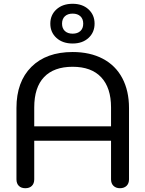

<svg xmlns="http://www.w3.org/2000/svg" viewBox="-20 -985 769 1015"><path d="M67 -37V-414Q67 -553 146 -631.5Q225 -710 364 -710Q456 -710 523.5 -674.5Q591 -639 626.5 -572Q662 -505 662 -414V-37Q662 -15 649 -2.5Q636 10 614 10Q593 10 580 -2.5Q567 -15 567 -37V-241H161V-37Q161 -15 148.5 -2.5Q136 10 114 10Q92 10 79.5 -2.5Q67 -15 67 -37ZM567 -317V-417Q567 -521 515 -576.5Q463 -632 364 -632Q265 -632 213 -577.5Q161 -523 161 -417V-317ZM246 -860Q246 -906 278.5 -935.5Q311 -965 364 -965Q416 -965 448 -935.5Q480 -906 480 -860Q480 -814 448 -784.5Q416 -755 364 -755Q311 -755 278.5 -784.5Q246 -814 246 -860ZM420 -860Q420 -885 405 -899Q390 -913 364 -913Q338 -913 323 -899Q308 -885 308 -860Q308 -835 323 -821Q338 -807 364 -807Q390 -807 405 -821Q420 -835 420 -860Z"/></svg>

Font: Kodchasan Medium
Style: Regular
Weight: 500
Designer: Katatrad Aksorn Co.,Ltd.
Foundry: Cadson Demak Co.,Ltd.
Version: Version 1.000; ttfautohint (v1.6)